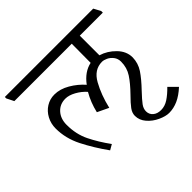

<svg xmlns="http://www.w3.org/2000/svg" viewBox="-206 -827 1114 1114"><g transform="rotate(-45 351.0 -270.0)"><path d="M721 -597V-584H532V-423Q582 -408 621 -368Q660 -328 660 -278Q659 -231 633.5 -192.5Q608 -154 560 -104Q524 -66 508.5 -45Q493 -24 493 -2Q493 23 511.5 39Q530 55 561 55Q592 55 621 36Q650 17 681 -15L729 33Q691 68 655 84Q619 100 582 100Q554 100 517 83Q480 66 454.5 36.5Q429 7 429 -29Q429 -53 446 -76Q463 -99 497 -133Q544 -181 569.5 -220Q595 -259 595 -308Q595 -333 581 -351Q567 -369 548.5 -377.5Q530 -386 516 -386Q451 -386 414 -319.5Q377 -253 357 -167L288 -200Q303 -265 335 -320Q310 -348 276.5 -366.5Q243 -385 214 -385Q169 -385 140.5 -353.5Q112 -322 112 -272Q112 -195 142.5 -133Q173 -71 219 -8L186 11Q130 -67 91 -144Q52 -221 52 -302Q52 -342 70 -375.5Q88 -409 118.5 -428Q149 -447 186 -447Q232 -447 278.5 -420Q325 -393 359 -354Q404 -415 465 -428L466 -584H-5L-27 -628V-640H698Z"/></g></svg>

Font: Martel Light
Style: Regular
Weight: 300
Designer: Dan Reynolds
Foundry: Dan Reynolds
Version: Version 1.001; ttfautohint (v1.1) -l 5 -r 5 -G 72 -x 0 -D la